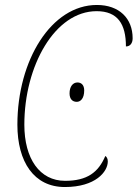

<svg xmlns="http://www.w3.org/2000/svg" viewBox="-20 -743 554 773"><path d="M241 10C365 10 414 -52 414 -93C414 -105 409 -112 404 -115C376 -49 331 -15 242 -15C140 -15 78 -104 78 -241C78 -478 201 -698 369 -698C454 -698 487 -646 487 -556C504 -556 514 -569 514 -589C514 -669 460 -723 370 -723C187 -723 50 -501 50 -241C50 -91 117 10 241 10ZM289 -333C304 -333 319 -346 319 -379C319 -401 307 -411 292 -411C273 -411 260 -394 260 -367C260 -344 272 -333 289 -333Z"/></svg>

Font: Noto Serif Condensed Thin
Style: Italic
Weight: 100
Width: 3
Italic angle: -12°
Designer: Monotype Design Team
Foundry: Monotype Imaging Inc.
Version: Version 2.013